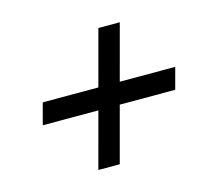

<svg xmlns="http://www.w3.org/2000/svg" viewBox="-74 -679 722 637"><g transform="rotate(-15 287.5 -360.5)"><path d="M190 -132.5H263.5L314.7 -323.5H505.2L524.9 -397H334.4L385.5 -587.5H312L260.9 -397H69.9L50.2 -323.5H241.2Z"/></g></svg>

Font: Manrope
Style: MediumItalic
Weight: 500
Italic angle: -15°
Designer: Mikhail Sharanda
Foundry: Mikhail Sharanda
Version: Version 4.502;hotconv 1.0.109;makeotfexe 2.5.65596